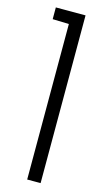

<svg xmlns="http://www.w3.org/2000/svg" viewBox="-112 -737 411 774"><g transform="rotate(15 93.5 -350.0)"><path d="M20 -651 88 -649V0H144V-700H20Z"/></g></svg>

Font: Advent Pro
Style: Regular
Weight: 400
Designer: VivaRado, Andreas Kalpakidis
Foundry: VivaRado, Andreas Kalpakidis
Version: Version 3.000